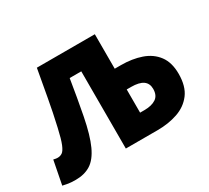

<svg xmlns="http://www.w3.org/2000/svg" viewBox="-145 -864 1186 1090"><g transform="rotate(-30 448.0 -319.0)"><path d="M70 12Q40 12 21.5 9Q3 6 -14 2L16 -152Q22 -151 28.5 -149.5Q35 -148 44 -148Q60 -148 73.5 -157Q87 -166 100 -197.5Q113 -229 128 -296Q148 -383 164 -472.5Q180 -562 196 -650H576V-424H616Q690 -424 749 -403.5Q808 -383 842 -337.5Q876 -292 876 -218Q876 -136 840 -88.5Q804 -41 744 -20.5Q684 0 612 0H404V-506H328Q318 -445 308.5 -389.5Q299 -334 288 -278Q266 -165 237 -102Q208 -39 167.5 -13.5Q127 12 70 12ZM576 -136H604Q652 -136 680 -154.5Q708 -173 708 -216Q708 -252 682.5 -270Q657 -288 604 -288H576Z"/></g></svg>

Font: Source Sans 3 Black
Style: Regular
Weight: 900
Designer: Paul D. Hunt
Foundry: Adobe
Version: Version 3.046;hotconv 1.0.118;makeotfexe 2.5.65603